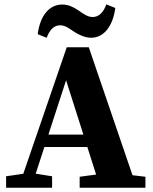

<svg xmlns="http://www.w3.org/2000/svg" viewBox="-20 -880 715 900"><path d="M8.6 0H224.2V-53.7L129.3 -68.7H111.5L8.6 -53.7V0ZM66.7 0H125.9L289.8 -503.7L450.2 0H621.1L396.2 -658.4H292.9L66.7 0ZM168.6 -190.9H477.8L455.3 -249.1H185.3L168.6 -190.9ZM353.4 0H661.7V-51.5L533.3 -66.5H466.4L353.4 -51.5V0ZM156.8 -719.8 198.8 -702.9C211.9 -739.2 232.6 -761.5 262 -761.5C288.4 -761.5 308.7 -742.9 330.8 -729.1C352.1 -716.2 377.9 -703.1 407.7 -703.1C465.4 -703.1 508.8 -754.8 520.4 -842.6L478.4 -859.6C465.3 -822.5 444.1 -800.2 414.4 -800.2C388.8 -800.2 368.5 -817.4 347.9 -831.1C326.3 -845.6 302.8 -858.7 271.6 -858.7C212 -858.7 168.1 -808.4 156.8 -719.8Z"/></svg>

Font: Source Serif Variable
Style: Regular
Weight: 389
Designer: Frank Grießhammer
Foundry: Adobe Systems Incorporated
Version: Version 3.001;hotconv 1.0.111;makeotfexe 2.5.65597